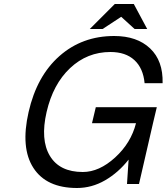

<svg xmlns="http://www.w3.org/2000/svg" viewBox="-20 -920 833 960"><path d="M554 -900H649L716 -775H653L586 -836L493 -775H429ZM123 -360Q164 -540 277.5 -640Q391 -740 551 -740Q665 -740 730.5 -678Q796 -616 793 -504H703Q696 -579 652 -619.5Q608 -660 532 -660Q416 -660 330.5 -579.5Q245 -499 213 -360Q181 -221 229.5 -140.5Q278 -60 394 -60Q476 -60 555.5 -132.5Q635 -205 660 -304H440L459 -384H764L745 -304L675 0H615L623 -122Q572 -57 505.5 -18.5Q439 20 365 20Q212 20 147 -80.5Q82 -181 123 -360Z"/></svg>

Font: Miedinger
Style: Italic
Weight: 400
Italic angle: -13°
Version: Version 001.000